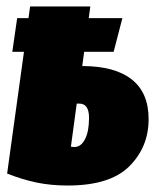

<svg xmlns="http://www.w3.org/2000/svg" viewBox="-20 -554 493 593"><path d="M439 -186Q439 -100 379.5 -40.5Q320 19 189 19Q138 19 94 10Q50 1 2 -18L54 -394H18L33 -498H68L73 -534H259L254 -498H358L331 -394H240L234 -350Q334 -350 386.5 -309Q439 -268 439 -186ZM255 -190Q255 -234 225 -234H217L199 -101Q204 -100 210 -100Q230 -100 242.5 -124Q255 -148 255 -190Z"/></svg>

Font: Fira Sans Extra Condensed Black
Style: Italic
Weight: 900
Width: 3
Italic angle: -8°
Designer: Carrois Corporate & Edenspiekermann AG
Foundry: Carrois Corporate GbR & Edenspiekermann AG
Version: Version 4.203